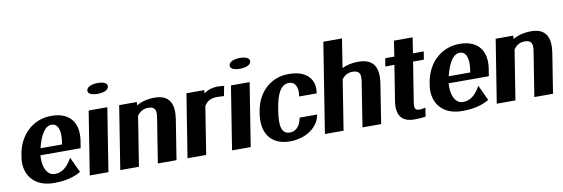

<svg xmlns="http://www.w3.org/2000/svg" viewBox="-55 -1160 4633 1580"><g transform="rotate(-10 2261.5 -370.0)"><path d="M67 -246C61 -211 62 -179 69 -148C90 -56 165 10 295 10C400 10 468 -12 520 -43L460 -172L452 -158C416 -97 372 -62 317 -62C299 -62 286 -65 273 -74C238 -97 217 -151 223 -234H559L569 -296C575 -332 574 -364 569 -394C553 -479 488 -538 367 -538C328 -538 291 -531 258 -518C161 -479 90 -389 70 -265ZM234 -291C258 -391 299 -466 355 -466C409 -466 433 -409 416 -304L414 -291Z M696 -694C691 -663 730 -650 775 -650C821 -650 863 -663 868 -694C873 -725 835 -738 789 -738C744 -738 701 -724 696 -694ZM594 0H750L834 -528H678Z M849 0H1005L1071 -415C1091 -443 1121 -465 1161 -465C1216 -465 1233 -441 1223 -377L1163 0H1319L1372 -334C1391 -456 1357 -538 1230 -538C1167 -538 1116 -523 1078 -500L1080 -528H933Z M1411 0H1567L1630 -398C1653 -435 1684 -454 1737 -454C1751 -454 1773 -452 1788 -452H1795L1811 -534C1796 -536 1776 -538 1759 -538C1708 -538 1669 -522 1641 -501L1644 -528H1495Z M1885 -694C1880 -663 1919 -650 1964 -650C2010 -650 2052 -663 2057 -694C2062 -725 2024 -738 1978 -738C1933 -738 1890 -724 1885 -694ZM1783 0H1939L2023 -528H1867Z M2059 -257C2053 -220 2053 -185 2058 -153C2074 -58 2140 10 2268 10C2334 10 2394 -10 2436 -38C2475 -65 2513 -107 2522 -162L2523 -169H2377L2376 -162C2363 -96 2326 -62 2278 -62C2202 -62 2196 -144 2214 -255L2217 -273C2234 -382 2267 -466 2341 -466C2389 -466 2416 -419 2405 -348L2404 -341H2550L2551 -348C2555 -376 2555 -404 2547 -428C2526 -495 2460 -538 2354 -538C2312 -538 2274 -532 2241 -518C2146 -479 2080 -392 2061 -271Z M2559 0H2715L2781 -417C2802 -446 2829 -465 2871 -465C2926 -465 2942 -439 2932 -374L2873 0H3029L3081 -331C3101 -457 3063 -538 2933 -538C2874 -538 2831 -526 2796 -509L2834 -750H2678Z M3145 -461H3221L3174 -166C3156 -52 3199 10 3305 10C3342 10 3371 8 3400 3L3411 -71C3395 -66 3382 -63 3361 -63C3327 -63 3316 -78 3324 -127L3377 -461H3467L3478 -528H3388L3408 -658H3252L3232 -528H3156Z M3478 -246C3472 -211 3473 -179 3480 -148C3501 -56 3576 10 3706 10C3811 10 3879 -12 3931 -43L3871 -172L3863 -158C3827 -97 3783 -62 3728 -62C3710 -62 3697 -65 3684 -74C3649 -97 3628 -151 3634 -234H3970L3980 -296C3986 -332 3985 -364 3980 -394C3964 -479 3899 -538 3778 -538C3739 -538 3702 -531 3669 -518C3572 -479 3501 -389 3481 -265ZM3645 -291C3669 -391 3710 -466 3766 -466C3820 -466 3844 -409 3827 -304L3825 -291Z M3995 0H4151L4217 -415C4237 -443 4267 -465 4307 -465C4362 -465 4379 -441 4369 -377L4309 0H4465L4518 -334C4537 -456 4503 -538 4376 -538C4313 -538 4262 -523 4224 -500L4226 -528H4079Z"/></g></svg>

Font: Aerodynamic
Style: BdObl
Weight: 500
Designer: Google
Version: Version 2.000980; 2014